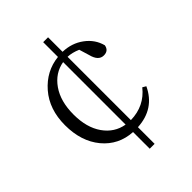

<svg xmlns="http://www.w3.org/2000/svg" viewBox="-221 -822 978 978"><g transform="rotate(-45 267.5 -333.0)"><path d="M271.5 -123V-573.2Q204.1 -561.5 162.1 -501.5Q120.1 -441.4 120.1 -346.7Q120.1 -252.9 161.6 -193.8Q203.1 -134.8 271.5 -123ZM465.8 -197.3 484.4 -186.5Q432.6 -76.2 306.6 -69.3V50.8H271.5V-69.3Q172.9 -75.2 111.8 -148.9Q50.8 -222.7 50.8 -338.9Q50.8 -453.1 114.7 -526.9Q178.7 -600.6 271.5 -610.4V-716.8H306.6V-612.3Q371.1 -610.4 419.4 -574.7Q467.8 -539.1 482.4 -483.4Q476.6 -450.2 442.4 -450.2Q404.3 -450.2 390.6 -504.9L374 -559.6Q337.9 -575.2 306.6 -576.2V-120.1Q406.2 -122.1 465.8 -197.3Z"/></g></svg>

Font: GenYoMin TW TTF Light
Style: Regular
Weight: 300
Version: Version 1.300